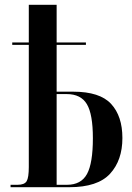

<svg xmlns="http://www.w3.org/2000/svg" viewBox="-20 -780 550 800"><path d="M24 0V-10H53Q82 -10 91 -25Q100 -40 100 -84V-593H31V-603H100V-760H216V-603H338V-593H216V-398H285Q396 -398 443 -347Q490 -296 490 -205Q490 -112 438.5 -56Q387 0 269 0ZM259 -10Q318 -10 342.5 -55Q367 -100 367 -204Q367 -304 342 -346Q317 -388 258 -388H216V-10Z"/></svg>

Font: Noto Serif Display ExtraCondensed SemiBold
Style: Regular
Weight: 600
Width: 2
Designer: Monotype Design Team
Foundry: Monotype Imaging Inc.
Version: Version 2.009